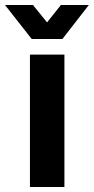

<svg xmlns="http://www.w3.org/2000/svg" viewBox="-48 -743 373 763"><path d="M71 0V-526H208V0ZM78 -588 -28 -723H83L139 -654L194 -723H305L200 -588Z"/></svg>

Font: Archivo VF Beta
Style: Regular
Weight: 400
Designer: Hector Gatti
Foundry: Omnibus-Type
Version: Version 1.002